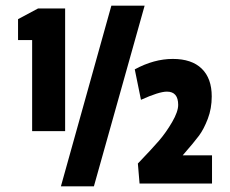

<svg xmlns="http://www.w3.org/2000/svg" viewBox="-20 -651 816 681"><path d="M493 -631 313 10H196L375 -631ZM211 -186H94V-509H44V-583L115 -621H211ZM458 -405Q526 -442 593 -442Q660 -442 695.5 -407.5Q731 -373 731 -309Q731 -266 717 -229.5Q703 -193 686 -170Q669 -147 628 -100H732V0H475L469 -71Q519 -123 544 -152Q569 -181 590.5 -218Q612 -255 612 -279Q612 -326 572 -326Q544 -326 480 -297Z"/></svg>

Font: Passion One
Style: Regular
Weight: 400
Designer: Alejandro Lo Celso
Foundry: Fontstage
Version: Version 1.001